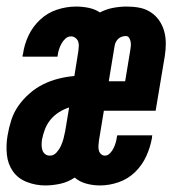

<svg xmlns="http://www.w3.org/2000/svg" viewBox="-33 -558 553 586"><path d="M105 8Q76 8 49 -2.5Q22 -13 6.5 -35Q-9 -57 -12 -86Q-15 -115 -10 -144Q-6 -168 1.5 -191.5Q9 -215 23.5 -235.5Q38 -256 57.5 -273Q77 -290 99.5 -301Q122 -312 146 -318Q170 -324 194 -326L206 -401Q207 -409 207.5 -417Q208 -425 205.5 -431.5Q203 -438 197 -442.5Q191 -447 184 -447Q174 -447 166.5 -440Q159 -433 154.5 -424.5Q150 -416 147 -407Q144 -398 143 -388Q143 -387 143 -386.5Q143 -386 142 -385H36Q36 -387 36 -389Q36 -391 37 -392Q41 -422 54 -449.5Q67 -477 89.5 -498Q112 -519 141 -528.5Q170 -538 199 -538Q219 -538 238 -534Q257 -530 272 -520Q291 -530 312 -534Q333 -538 354 -538Q374 -538 392.5 -534.5Q411 -531 426.5 -521Q442 -511 452.5 -496Q463 -481 468 -463Q473 -445 473 -425.5Q473 -406 470 -387L442 -220H284L269 -129Q268 -121 267.5 -113.5Q267 -106 268.5 -99.5Q270 -93 275 -88Q280 -83 287 -83Q296 -83 303 -90.5Q310 -98 314 -106.5Q318 -115 320.5 -124Q323 -133 324 -142Q324 -143 324.5 -143.5Q325 -144 325 -145H432Q431 -143 431 -141Q431 -139 431 -138Q426 -109 413.5 -81.5Q401 -54 379.5 -33Q358 -12 329.5 -2Q301 8 272 8Q251 8 230.5 2.5Q210 -3 195 -16Q174 -2 150.5 3Q127 8 105 8ZM299 -310H349L364 -401Q365 -408 366 -415Q367 -422 366 -429Q365 -436 361.5 -442Q358 -448 351 -448Q345 -448 339 -446Q333 -444 328.5 -440Q324 -436 321 -430.5Q318 -425 317 -419ZM119 -83Q131 -83 139.5 -92.5Q148 -102 153 -113Q158 -124 161 -135.5Q164 -147 166 -158L178 -230Q162 -225 147 -215.5Q132 -206 121 -192.5Q110 -179 104 -163Q98 -147 95 -131Q94 -123 94 -115Q94 -107 96.5 -99.5Q99 -92 105 -87.5Q111 -83 119 -83Z"/></svg>

Font: Iosevka Curly XBdObl
Style: Regular
Weight: 800
Italic angle: -9°
Monospace: yes
Designer: Belleve Invis
Foundry: Belleve Invis
Version: Version 11.1.0; ttfautohint (v1.8.3)